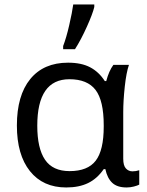

<svg xmlns="http://www.w3.org/2000/svg" viewBox="-20 -825 655 855"><path d="M274.9 9.8Q171.4 9.8 113.3 -63Q55.2 -135.7 55.2 -266.1Q55.2 -399.9 114.7 -472.9Q174.3 -545.9 283.2 -545.9Q342.3 -545.9 381.3 -525.4Q420.4 -504.9 446.8 -463.9H453.1Q464.8 -508.8 484.9 -536.1H554.2Q542.5 -502.4 535.6 -439.2Q528.8 -376 528.8 -326.2V-118.2Q528.8 -87.4 540.8 -74.7Q552.7 -62 569.8 -62Q585.4 -62 600.1 -66.9V-2.9Q592.3 1.5 576.4 5.6Q560.5 9.8 543.9 9.8Q501.5 9.8 479.5 -11.2Q457.5 -32.2 449.2 -71.8H441.9Q412.6 -29.3 372.3 -9.8Q332 9.8 274.9 9.8ZM290 -63Q370.6 -63 406.2 -109.4Q441.9 -155.8 441.9 -261.2V-267.1Q441.9 -377 405.5 -424.6Q369.1 -472.2 289.1 -472.2Q146 -472.2 146 -265.1Q146 -164.6 180.4 -113.8Q214.8 -63 290 -63ZM261.2 -620.1Q275.4 -656.7 288.3 -713.1Q301.3 -769.5 306.2 -805.2H399.9V-793.9Q392.6 -763.2 366.9 -706.1Q341.3 -648.9 314 -606H261.2Z"/></svg>

Font: NotoSans
Style: Regular
Weight: 400
Designer: Monotype Design team
Foundry: Monotype Imaging Inc.
Version: Version 1.04; ttfautohint (v1.4.1)